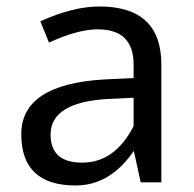

<svg xmlns="http://www.w3.org/2000/svg" viewBox="-20 -565 601 595"><path d="M105 -499Q206.5 -544.9 288.1 -544.9Q480 -544.9 480 -365.2V0H416L394 -100.6V-262.2L314 -258.3Q136.7 -248 136.7 -147.9Q136.7 -61 234.9 -61Q345.2 -61 404.3 -195.8L438.5 -177.2Q355.5 9.8 214.8 9.8Q45.9 9.8 45.9 -148.9Q45.9 -303.7 302.7 -318.8L394 -323.2V-365.2Q394 -474.1 282.7 -474.1Q221.2 -474.1 131.8 -433.1Z"/></svg>

Font: Nokora
Style: Regular
Weight: 400
Designer: Danh Hong
Foundry: Danh Hong
Version: Version 9.000